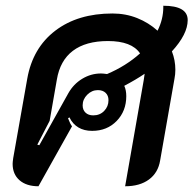

<svg xmlns="http://www.w3.org/2000/svg" viewBox="-20 -640 674 669"><path d="M579 -461Q591 -430 591 -397Q591 -381 588 -366L538 -81Q531 -38 499 -14.5Q467 9 416 9L481 -362L484 -383Q453 -362 413 -341Q420 -326 420 -305Q420 -253 386.5 -218.5Q353 -184 301 -184Q273 -184 253 -196Q233 -208 222 -231L217 -228Q225 -207 231 -200L114 9Q72 9 48 -12Q24 -33 24 -69Q24 -75 26 -89L75 -366Q94 -473 172.5 -533Q251 -593 372 -593Q418 -593 458 -577Q498 -561 529 -533Q549 -573 549 -615V-620Q634 -620 634 -570Q634 -521 579 -461ZM332 -384Q339 -384 353 -382Q419 -410 468 -454Q439 -497 356 -497Q279 -497 234 -463Q189 -429 178 -362L153 -219L110 -136L117 -134L218 -315Q236 -347 266.5 -365.5Q297 -384 332 -384ZM358 -291Q358 -307 348 -316.5Q338 -326 321 -326Q300 -326 284 -310Q268 -294 268 -273Q268 -257 278 -247.5Q288 -238 305 -238Q328 -238 343 -253.5Q358 -269 358 -291Z"/></svg>

Font: K2D SemiBold
Style: Italic
Weight: 600
Italic angle: -10°
Designer: Katatrad Aksorn Co.,Ltd.
Foundry: Cadson Demak Co.,Ltd.
Version: Version 1.000; ttfautohint (v1.6)